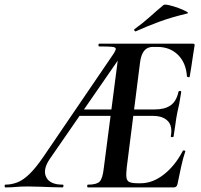

<svg xmlns="http://www.w3.org/2000/svg" viewBox="-80 -815 872 835"><path d="M-56 0Q-60 0 -60 -6Q-60 -12 -56 -12Q-31 -12 -5.5 -21.5Q20 -31 48 -58Q76 -85 110 -135L411 -577Q424 -596 423.5 -603Q423 -610 406.5 -611.5Q390 -613 352 -613Q348 -613 348 -619Q348 -625 352 -625H760Q768 -625 766 -616Q763 -597 759 -571Q755 -545 751.5 -521Q748 -497 745 -482Q744 -478 738.5 -479.5Q733 -481 733 -483Q729 -542 694 -576.5Q659 -611 604 -611H586Q569 -611 557.5 -603.5Q546 -596 539 -581Q532 -566 529 -543L471 -85Q468 -57 470 -42.5Q472 -28 483.5 -23Q495 -18 519 -18H532Q584 -18 633 -56.5Q682 -95 715 -159Q717 -162 722 -160.5Q727 -159 726 -157Q716 -128 707.5 -88.5Q699 -49 692 -15Q689 0 676 0H303Q299 0 299 -6Q299 -12 303 -12Q340 -12 353 -25Q366 -38 371 -81L440 -613L467 -602L136 -123Q105 -77 121 -44.5Q137 -12 192 -12Q197 -12 196 -6Q195 0 192 0Q174 0 147 -1Q120 -2 91.5 -3Q63 -4 40 -4Q9 -4 -10.5 -2Q-30 0 -56 0ZM263 -311 282 -339H467L469 -311ZM675 -222Q674 -218 668 -218.5Q662 -219 663 -223Q671 -267 649.5 -289Q628 -311 585 -311H428L432 -339H592Q636 -339 661.5 -356.5Q687 -374 696 -415Q697 -420 703 -419.5Q709 -419 708 -414Q703 -382 699.5 -363.5Q696 -345 691 -325Q686 -300 683 -275.5Q680 -251 675 -222ZM511 -679Q507 -677 504.5 -682.5Q502 -688 506 -689Q542 -715 572 -742Q602 -769 631 -793Q636 -797 655.5 -792.5Q675 -788 696.5 -780Q718 -772 730.5 -765Q743 -758 733 -756Q666 -740 614 -721Q562 -702 511 -679Z"/></svg>

Font: Cormorant Light
Style: Italic
Weight: 300
Italic angle: -10°
Designer: Christian Thalmann (Catharsis Fonts)
Foundry: Catharsis Fonts
Version: Version 4.000